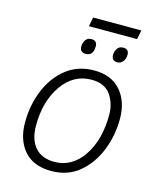

<svg xmlns="http://www.w3.org/2000/svg" viewBox="-119 -883 803 975"><g transform="rotate(15 282.0 -395.0)"><path d="M243 9Q330 9 390 -41Q450 -91 481.5 -170Q513 -249 513 -337Q513 -428 464 -484.5Q415 -541 324 -541Q240 -541 179 -493.5Q118 -446 85 -367Q52 -288 52 -195Q52 -103 101 -47Q150 9 243 9ZM247 -40Q180 -40 145 -81Q110 -122 110 -194Q110 -323 169.5 -407.5Q229 -492 323 -492Q392 -492 423.5 -447.5Q455 -403 455 -343Q455 -210 397 -125Q339 -40 247 -40ZM239 -751H492L502 -799H248ZM259 -611Q299 -611 299 -661Q299 -691 269 -691Q248 -691 238 -675.5Q228 -660 228 -642Q228 -611 259 -611ZM425 -611Q443 -611 454.5 -625.5Q466 -640 466 -661Q466 -691 436 -691Q415 -691 405 -675.5Q395 -660 395 -642Q395 -611 425 -611Z"/></g></svg>

Font: Noto Sans UI Light
Style: Italic
Weight: 300
Italic angle: -12°
Designer: Monotype Design Team
Foundry: Monotype Imaging Inc.
Version: Version 1.901